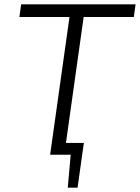

<svg xmlns="http://www.w3.org/2000/svg" viewBox="-20 -710 642 881"><path d="M211 0 218 -54H365L357 0ZM291 151 305 -7H358L336 151ZM372 -690 275 0H210L307 -690ZM602 -690 594 -632H69L77 -690Z"/></svg>

Font: Exo 2 Light
Style: Italic
Weight: 300
Italic angle: -8°
Designer: Natanael Gama
Foundry: Natanael Gama
Version: Version 2.010